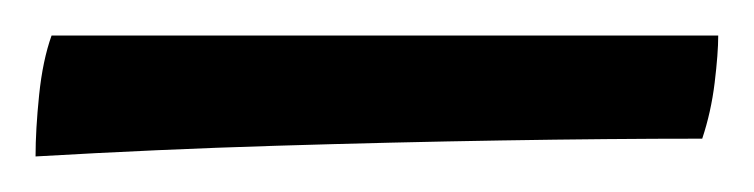

<svg xmlns="http://www.w3.org/2000/svg" viewBox="-62 -651 424 108"><path d="M-42 -563Q-42 -578 -40 -597.5Q-38 -617 -33 -631H342Q342 -621 340 -604.5Q338 -588 333 -573Q281 -573 220 -572Q159 -571 93 -569Q27 -567 -42 -563Z"/></svg>

Font: Vollkorn Black
Style: Regular
Weight: 900
Designer: Friedrich Althausen
Foundry: Friedrich Althausen
Version: Version 5.000